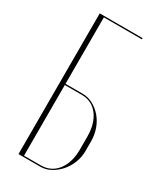

<svg xmlns="http://www.w3.org/2000/svg" viewBox="-180 -763 693 826"><g transform="rotate(30 166.5 -349.5)"><path d="M169 -363Q196 -363 220.5 -350Q245 -337 263.5 -315.5Q282 -294 292.5 -265Q303 -236 303 -203V-156Q303 -125 292 -97Q281 -69 262 -47.5Q243 -26 219 -13Q195 0 168 0H60V-699H273V-693H84V-363ZM279 -212Q279 -278 249 -317.5Q219 -357 168 -357H84V-6H167Q218 -6 248.5 -45Q279 -84 279 -150Z"/></g></svg>

Font: Moniqa Thin Display
Style: Regular
Weight: 100
Designer: Rajesh Rajput
Foundry: Rajesh Rajput
Version: Version 1.000